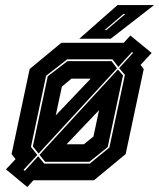

<svg xmlns="http://www.w3.org/2000/svg" viewBox="-20 -708 625 754"><path d="M87 26.5 3.5 -43 41 -83 25.5 -103 96.5 -437 221 -540H463.5H466L492 -568.5L575.5 -500L532 -453L544.5 -437L473.5 -103L349 0H111.5L109 2.5ZM241.5 -141.5H309.5L347 -172L369 -275.5ZM77.5 -37 130 -94.5 153.5 -65.5H332.5L409.5 -128.5L470.5 -414L448 -440.5L502.5 -500.5L498.5 -504L444.5 -445L422 -475H244L161 -410.5L101.5 -131L126.5 -99.5L72.5 -41ZM157.5 -72.5 135 -100 443 -435 463 -412 403 -130.5 331 -72.5ZM131.5 -105 109 -133 167.5 -408.5 245 -468H418L439.5 -439.5ZM199 -255 336 -399H260.5L223 -368ZM291.5 -556 441.5 -688H585L415 -556ZM391 -590H398L472 -653H464.5Z"/></svg>

Font: Tourney Thin ExtraBold
Style: Italic
Weight: 800
Italic angle: -12°
Version: Version 1.015